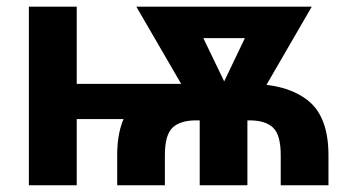

<svg xmlns="http://www.w3.org/2000/svg" viewBox="-20 -548 1046 568"><path d="M600.1 -299.8V-195.8H113.8V-299.8ZM207 -528.3V0H65.4V-528.3ZM467.8 0H326.7V-88.9Q326.7 -204.1 388.4 -252Q450.2 -299.8 560.1 -299.8H718.3Q827.1 -299.8 889.4 -252Q951.7 -204.1 951.7 -88.9V0H810.5V-88.9Q810.5 -148.9 787.8 -170.4Q765.1 -191.9 718.3 -191.9H560.1Q513.2 -191.9 490.5 -170.4Q467.8 -148.9 467.8 -88.9ZM832 -528.3V-435.1H470.2V-528.3ZM612.8 -243.7 749 -528.3H902.3L704.6 -187H628.4ZM536.6 -528.3 675.3 -240.7 657.2 -187H581.5L383.3 -528.3ZM711.9 -253.4V0H570.8V-253.4Z"/></svg>

Font: RobotoDEMO
Style: Regular
Weight: 400
Designer: Christian Robertson
Foundry: Google
Version: Version 2.136